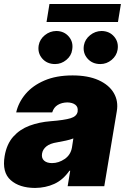

<svg xmlns="http://www.w3.org/2000/svg" viewBox="-31 -929 624 958"><path d="M143.6 8.8Q65.4 8.3 22 -30.5Q-21.5 -69.3 -7.8 -150.4Q2.4 -210.4 35.2 -247.1Q67.9 -283.7 116.2 -301.8Q164.6 -319.8 221.7 -324.2Q290.5 -329.6 321.3 -339.1Q352.1 -348.6 356.4 -372.1V-374Q359.4 -395 345 -406.2Q330.6 -417.5 304.7 -418Q277.3 -417.5 257.3 -405.5Q237.3 -393.6 229.5 -368.2H49.8Q61 -418 96.4 -460Q131.8 -502 190.7 -527.3Q249.5 -552.7 331.1 -552.7Q408.2 -552.7 460.7 -529.1Q513.2 -505.4 536.9 -464.8Q560.5 -424.3 551.8 -374L489.3 0H306.6L319.3 -77.1H315.4Q283.2 -31.2 240 -11.5Q196.8 8.3 143.6 8.8ZM228.5 -115.2Q261.7 -115.2 291.7 -135.7Q321.8 -156.2 328.1 -193.4L335 -238.3Q318.8 -231.9 298.1 -227.5Q277.3 -223.1 253.9 -218.8Q218.8 -213.4 200.4 -198.5Q182.1 -183.6 178.7 -162.1Q175.3 -139.6 189.2 -127.4Q203.1 -115.2 228.5 -115.2ZM244.1 -609.4Q203.6 -609.4 179.7 -637Q155.8 -664.6 162.1 -703.1Q167.5 -732.9 192.6 -753.4Q217.8 -773.9 250 -774.4Q289.1 -773.9 312.5 -746.3Q335.9 -718.8 329.1 -680.7Q325.2 -650.9 300 -630.1Q274.9 -609.4 244.1 -609.4ZM469.7 -609.4Q429.7 -609.4 405.5 -637Q381.3 -664.6 387.7 -703.1Q393.1 -732.9 418.5 -753.4Q443.8 -773.9 475.6 -774.4Q515.1 -773.9 538.6 -746.3Q562 -718.8 555.7 -680.7Q550.8 -650.9 525.9 -630.1Q501 -609.4 469.7 -609.4ZM572.3 -909.2 557.6 -819.3H201.2L215.8 -909.2Z"/></svg>

Font: Inter Tight Black
Style: Italic
Weight: 900
Italic angle: -9.39999°
Designer: Rasmus Andersson
Foundry: rsms
Version: Version 3.004; ttfautohint (v1.8.4.7-5d5b)